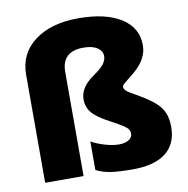

<svg xmlns="http://www.w3.org/2000/svg" viewBox="-85 -847 920 940"><g transform="rotate(-10 375.0 -377.5)"><path d="M653.8 -581.1Q653.8 -553.2 644 -530.5Q634.3 -507.8 619.9 -489.5Q605.5 -471.2 588.4 -457Q571.3 -442.9 556.9 -431.6Q542.5 -420.4 532.7 -411.6Q522.9 -402.8 522.9 -396Q522.9 -384.8 534.9 -374.5Q546.9 -364.3 580.6 -346.2Q663.1 -299.8 692.1 -261.7Q721.2 -223.6 721.2 -163.1Q721.2 -78.1 665 -34.2Q608.9 9.8 500 9.8Q433.6 9.8 391.8 3.7Q350.1 -2.4 318.8 -19V-161.1Q342.8 -146.5 383.1 -134.3Q423.3 -122.1 455.1 -122.1Q484.9 -122.1 503.4 -133.5Q522 -145 522 -164.1Q522 -177.7 514.9 -187Q507.8 -196.3 490.2 -207.8Q472.7 -219.2 431.2 -241.2Q369.6 -273.9 345.7 -302Q321.8 -330.1 321.8 -369.1Q321.8 -428.7 390.1 -475.6Q426.8 -501 442.4 -520.3Q458 -539.6 458 -561Q458 -585.9 433.8 -602.5Q409.7 -619.1 365.2 -619.1Q256.8 -619.1 256.8 -517.1V0H65.9V-537.1Q65.9 -642.1 147.5 -703.6Q229 -765.1 365.2 -765.1Q500 -765.1 576.9 -716.6Q653.8 -668 653.8 -581.1Z"/></g></svg>

Font: TypoPRO Open Sans
Style: Regular
Weight: 800
Foundry: Ascender Corporation
Version: Version 1.10